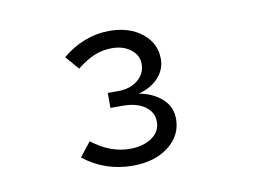

<svg xmlns="http://www.w3.org/2000/svg" viewBox="-50 -778 700 505"><g transform="rotate(-10 300.0 -525.0)"><path d="M268.1 -345Q194 -345 137 -390L167 -428Q193 -408 218 -399Q243 -390 268 -390Q303.9 -390 327 -406Q350 -422 350 -447.9Q350 -473.8 328 -489.4Q306 -505 269 -505H236V-545H264Q296 -545 316.5 -562Q337 -578.9 337 -604.8Q337 -628 317 -643.5Q297 -659 267 -659Q242 -659 220 -650Q198 -641 173 -621L142 -657Q169 -680 201.5 -692.5Q234 -705 268 -705Q321 -705 355 -678Q389 -651 389 -608.8Q389 -581 369.5 -559.5Q350 -538 316 -529Q353.6 -522.1 377.3 -500.6Q401 -479 401 -446.8Q401 -402.4 363.9 -373.7Q326.9 -345 268.1 -345Z"/></g></svg>

Font: Red Hat Mono VF Light
Style: Regular
Weight: 300
Monospace: yes
Designer: Pentagram, MCKL
Foundry: Pentagram, MCKL
Version: Version 1.023